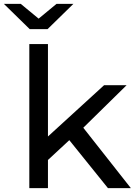

<svg xmlns="http://www.w3.org/2000/svg" viewBox="-60 -969 696 989"><path d="M297 -247 187 -145V0H91V-742H187V-266L476 -530H592L369 -311L614 0H496ZM318 -949 185 -819H93L-40 -949H47L139 -873L231 -949Z"/></svg>

Font: Montserrat Alternates Medium
Style: Regular
Weight: 500
Designer: Julieta Ulanovsky
Foundry: Julieta Ulanovsky
Version: Version 7.200